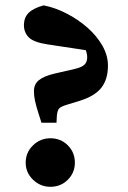

<svg xmlns="http://www.w3.org/2000/svg" viewBox="-20 -696 489 731"><path d="M171.8 15.2Q133.5 15.2 105.7 -11.8Q77.8 -38.7 77.8 -76.7Q77.8 -115.7 105.7 -142.6Q133.5 -169.6 171.8 -169.6Q211.5 -169.6 238.3 -142.6Q265.1 -115.7 265.1 -76.7Q265.1 -38.7 238.3 -11.8Q211.5 15.2 171.8 15.2ZM391 -446.1Q391 -393.6 365.4 -361.4Q339.8 -329.2 281.2 -311.5L238.1 -298.3Q214 -291.2 206.4 -284.3Q198.7 -277.4 196.6 -256.7L195.1 -228.6H137.9L126.4 -264.8Q117.4 -292.7 113.3 -312.1Q109.2 -331.6 109.2 -348.5Q109.2 -375.6 128.2 -390.9Q147.1 -406.3 188.5 -416L263.7 -433.3Q290.3 -439.4 301.1 -449.4Q312 -459.5 312 -478Q312 -497 300.7 -517.2Q289.5 -537.5 268.6 -564.1L337.9 -500.3L162.3 -526.8Q108.2 -534.8 89.6 -553.7Q71.1 -572.6 71.1 -600Q71.1 -629.5 89.2 -647.2Q107.4 -665 146 -675.6Q190.7 -666.8 234 -644.4Q277.3 -622 312.8 -590.9Q348.3 -559.7 369.7 -522.4Q391 -485 391 -446.1Z"/></svg>

Font: Adobe Variable Font Prototype
Style: Regular
Weight: 389
Designer: Frank Grießhammer
Foundry: Adobe
Version: Version 1.004;hotconv 1.0.113;makeotfexe 2.5.65598